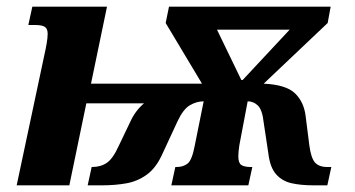

<svg xmlns="http://www.w3.org/2000/svg" viewBox="-20 -556 1064 576"><path d="M112 -386Q117 -408 120 -425.5Q123 -443 123 -455Q123 -469 115 -475Q107 -481 85 -481H65L77 -536H301L253 -305H586L477 -487L487 -536H972L963 -487L771 -305Q838 -302 865 -276Q892 -250 897 -207L908 -120Q913 -82 925 -68.5Q937 -55 962 -55H974L962 0H920Q882 0 854 -6.5Q826 -13 808 -33.5Q790 -54 785 -96L771 -189Q767 -226 754 -239Q741 -252 723 -252L698 -120Q695 -100 695 -87Q695 -67 704 -61Q713 -55 733 -55H737L725 0H494L506 -55H510Q530 -55 543 -65.5Q556 -76 564 -118L591 -252Q570 -252 550 -240.5Q530 -229 513 -193L468 -96Q449 -53 421 -32.5Q393 -12 359 -6Q325 0 287 0H243L255 -55H256Q282 -55 300.5 -67.5Q319 -80 337 -120L371 -191Q386 -224 412 -246H239L188 0H30ZM704 -316H708L849 -467H631Z"/></svg>

Font: Noto Serif Condensed ExtraBold
Style: Italic
Weight: 800
Width: 3
Italic angle: -12°
Designer: Monotype Design Team
Foundry: Monotype Imaging Inc.
Version: Version 2.014; ttfautohint (v1.8.4.7-5d5b)